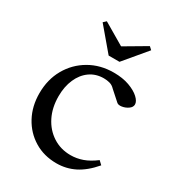

<svg xmlns="http://www.w3.org/2000/svg" viewBox="-178 -846 887 966"><g transform="rotate(30 265.0 -363.0)"><path d="M296 10Q223 10 166.5 -24.5Q110 -59 78 -118.5Q46 -178 46 -253Q46 -333 81.5 -395.5Q117 -458 179 -494Q241 -530 319 -530Q371 -530 409.5 -516Q448 -502 469.5 -482Q491 -462 491 -444Q491 -428 474.5 -416.5Q458 -405 438.5 -402Q419 -399 410 -407L354 -457Q341 -471 324.5 -475.5Q308 -480 290 -480Q244 -480 209.5 -455.5Q175 -431 156 -387.5Q137 -344 137 -288Q137 -222 162.5 -171Q188 -120 233.5 -90.5Q279 -61 337 -61Q372 -61 406 -73Q440 -85 477 -113L497 -94Q450 -39 401 -14.5Q352 10 296 10ZM253 -591 143 -721 159 -736 283 -663H285L409 -736L425 -721L316 -591Z"/></g></svg>

Font: Hedvig Letters Serif
Style: Regular
Weight: 400
Designer: Alexander Örn & Tor Weibull
Foundry: Kanon Foundry
Version: Version 1.000